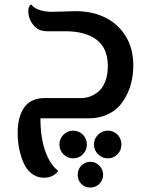

<svg xmlns="http://www.w3.org/2000/svg" viewBox="-20 -530 676 860"><path d="M161.1 0Q161.1 85.9 182.4 146.2Q203.6 206.5 240.2 234.9Q235.4 246.6 217.8 256.3Q200.2 266.1 176.8 266.1Q149.4 266.1 127.9 251.7Q106.4 237.3 94 215.6Q81.5 193.8 73.2 165.5Q64.9 137.2 62 113Q59.1 88.9 59.1 65.9Q59.1 -8.3 89.1 -49.6Q119.1 -90.8 180.2 -90.8H345.2Q364.3 -90.8 383.3 -97.7Q402.3 -104.5 420.9 -119.6Q439.5 -134.8 451.2 -164.6Q462.9 -194.3 462.9 -234.9Q462.9 -314 412.6 -352.1Q362.3 -390.1 272 -390.1H190.9Q152.8 -390.1 131.1 -415.8Q109.4 -441.4 106.9 -472.2Q104.5 -502.9 120.1 -509.8Q127.9 -497.1 152.1 -487.1Q176.3 -477.1 213.9 -477.1Q225.6 -477.1 265.9 -478.5Q306.2 -480 319.8 -480Q392.1 -480 450 -452.1Q507.8 -424.3 542.5 -368.7Q577.1 -313 577.1 -237.8Q577.1 -206.1 571.3 -174.6Q565.4 -143.1 550.8 -111.1Q536.1 -79.1 514.2 -54.9Q492.2 -30.8 457 -15.4Q421.9 0 377.9 0ZM307.1 179.2Q282.2 179.2 264.2 160.9Q246.1 142.6 246.1 117.2Q246.1 91.8 264.2 73.5Q282.2 55.2 307.1 55.2Q333.5 55.2 351.3 73.2Q369.1 91.3 369.1 117.2Q369.1 143.1 351.3 161.1Q333.5 179.2 307.1 179.2ZM462.9 55.2Q488.8 55.2 506.3 73.2Q523.9 91.3 523.9 117.2Q523.9 143.1 506.3 161.1Q488.8 179.2 462.9 179.2Q437.5 179.2 419.2 160.9Q400.9 142.6 400.9 117.2Q400.9 91.8 419.2 73.5Q437.5 55.2 462.9 55.2ZM384.8 194.8Q408.2 194.8 425 211.9Q441.9 229 441.9 252.9Q441.9 276.9 425 293.5Q408.2 310.1 384.8 310.1Q359.9 310.1 344 293.7Q328.1 277.3 328.1 252.9Q328.1 228.5 344.2 211.7Q360.4 194.8 384.8 194.8Z"/></svg>

Font: El Messiri SemiBold
Style: Regular
Weight: 600
Designer: Mohamed Gaber
Foundry: Kief Type Foundry
Version: Version 2.007;PS 002.007;hotconv 1.0.88;makeotf.lib2.5.64775